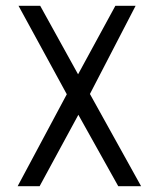

<svg xmlns="http://www.w3.org/2000/svg" viewBox="-20 -644 540 664"><path d="M211 -318 44 -624H119L250 -387L379 -624H449L291 -319L468 0H389L251 -247L117 0H41Z"/></svg>

Font: Vazir Code FD
Style: Code-FD
Weight: 400
Foundry: DejaVu fonts team - Redesigned by Saber Rastikerdar
Version: Version 1.1.2